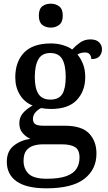

<svg xmlns="http://www.w3.org/2000/svg" viewBox="-20 -783 584 1043"><path d="M232 240Q124 240 70.5 202.5Q17 165 17 96Q17 39 54 9Q91 -21 145 -29Q123 -38 104 -59Q85 -80 85 -113Q85 -144 103 -166.5Q121 -189 157 -210Q113 -227 88 -268Q63 -309 63 -362Q63 -448 111 -497.5Q159 -547 257 -547Q293 -547 324.5 -537Q356 -527 372 -514Q390 -534 414.5 -551.5Q439 -569 471 -569Q503 -569 518.5 -553Q534 -537 534 -516Q534 -494 521 -478Q508 -462 476 -462Q476 -476 468 -487Q460 -498 442 -498Q419 -498 401 -487Q419 -465 431 -435Q443 -405 443 -364Q443 -289 397.5 -240Q352 -191 257 -191Q245 -191 228.5 -192.5Q212 -194 203 -196Q185 -187 172 -172Q159 -157 159 -136Q159 -118 171 -109Q183 -100 217 -100H332Q424 -100 464 -58Q504 -16 504 51Q504 138 437.5 189Q371 240 232 240ZM254 -242Q300 -242 318.5 -272.5Q337 -303 337 -365Q337 -429 318 -462Q299 -495 253 -495Q208 -495 188.5 -461Q169 -427 169 -364Q169 -303 189 -272.5Q209 -242 254 -242ZM234 188Q302 188 341 173.5Q380 159 396 133Q412 107 412 73Q412 31 387.5 16Q363 1 316 1H213Q187 1 163 8Q139 15 123.5 34Q108 53 108 91Q108 134 135.5 161Q163 188 234 188ZM256 -633Q228 -633 209.5 -648Q191 -663 191 -698Q191 -734 209.5 -748.5Q228 -763 256 -763Q282 -763 301.5 -748.5Q321 -734 321 -698Q321 -663 301.5 -648Q282 -633 256 -633Z"/></svg>

Font: Noto Serif Bengali Medium
Style: Regular
Weight: 500
Designer: Juan Bruce, Universal Thirst, Indian Type Foundry and the Monotype Design Team.
Foundry: Monotype Imaging Inc.
Version: Version 2.003; ttfautohint (v1.8.4.7-5d5b)